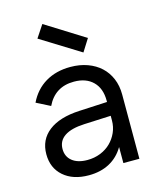

<svg xmlns="http://www.w3.org/2000/svg" viewBox="-114 -830 768 926"><g transform="rotate(-15 270.0 -367.5)"><path d="M42 -137Q42 -209 96 -251Q150 -293 250 -298L390 -305V-312Q390 -373 355.5 -407Q321 -441 261 -441Q213 -441 179 -419.5Q145 -398 125 -356L56 -391Q85 -451 138 -482.5Q191 -514 262 -514Q309 -514 347.5 -500Q386 -486 413 -461Q440 -436 455 -400.5Q470 -365 470 -321V0H390V-80Q363 -34 318.5 -10Q274 14 215 14Q136 14 89 -27Q42 -68 42 -137ZM227 -59Q262 -59 292 -71Q322 -83 343.5 -104Q365 -125 377.5 -153Q390 -181 390 -213V-236L256 -230Q191 -227 157.5 -204.5Q124 -182 124 -141Q124 -103 151.5 -81Q179 -59 227 -59ZM145 -687 186 -749 381 -627 342 -565Z"/></g></svg>

Font: NT Somic
Style: Regular
Weight: 400
Designer: Ravid Balaliev — lead type designer, mastering
Michael Voronin — secret advisor, marketing
Ivan Kovalenko — best boy
Foundry: NT Type
Version: Version 0.7